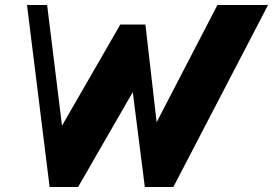

<svg xmlns="http://www.w3.org/2000/svg" viewBox="-20 -750 1095 770"><path d="M179 0 88.3 -730H169L238.2 -168.5H184L462.5 -651.7H563.2L617.5 -178.2H565.8L852 -730H1055L675.2 0H560.8L506.8 -425H538L293.2 0Z"/></svg>

Font: Savate ExtraLight
Style: Italic
Weight: 200
Italic angle: -11°
Designer: Max Esnée
Foundry: Plomb Type
Version: Version 2.000